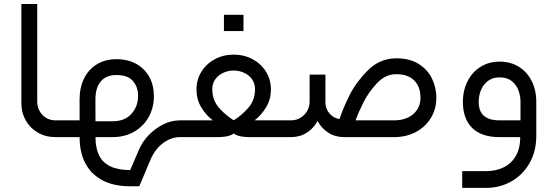

<svg xmlns="http://www.w3.org/2000/svg" viewBox="-20 -677 2736 948"><path d="M288.9 -82.7H254.1Q228.5 -82.7 207.9 -95Q187.2 -107.3 175.5 -128.7Q163.8 -150.1 163.8 -175.4V-657.4H85.5V-166.2Q85.5 -120.9 106.7 -83Q127.8 -45.2 166.3 -22.6Q204.8 0 254.1 0H288.9Z M451.2 -187.2Q451.4 -244.6 478.4 -275.9Q505.4 -307.2 556.3 -306.5Q611.1 -306.3 636.5 -276.9Q661.8 -247.5 661.8 -204.1Q661.8 -151.1 628.8 -114.7Q595.8 -78.3 536.6 -78.3H451.4ZM289.1 0H373.1Q373.1 74.8 400.9 128.4Q428.7 182.1 484.7 212.5Q540.6 242.9 622.8 242.7H667.7L723.6 110.2Q747.1 56.6 786.9 28.3Q826.6 0 867 0H870.6V-82.7H867Q826.5 -82.7 786.5 -63Q746.5 -43.2 714.7 -10.3Q683 22.6 666.6 61.1L622.8 162.8Q561.8 162.6 523.9 143.9Q486.1 125.1 468.8 89.3Q451.4 53.5 451.4 0H536.6Q596.2 0 642.8 -27Q689.4 -54 715 -100.7Q740.5 -147.3 739.7 -204.5Q739.5 -256.8 717 -297.5Q694.5 -338.2 653.1 -361.3Q611.7 -384.5 557.2 -384.8Q501.4 -385.2 459.7 -360.4Q417.9 -335.5 395.5 -290.5Q373.1 -245.5 372.9 -187.2L373.1 -82.7H289.1Q270.8 -73.7 263.9 -57.5Q257 -41.4 263.9 -25.2Q270.8 -9.1 289.1 0Z M1239.2 -236.3Q1239.2 -181.6 1204.9 -143.3Q1170.6 -105 1134 -83.2Q1097.2 -104.8 1062.7 -143.2Q1028.1 -181.6 1028.1 -236.3Q1028.1 -264.6 1042.9 -285.4Q1057.7 -306.3 1082.1 -317.5Q1106.5 -328.8 1134 -328.8Q1161.3 -328.8 1185.6 -317.5Q1209.9 -306.3 1224.6 -285.4Q1239.2 -264.6 1239.2 -236.3ZM870.4 0H1053.3Q1087.2 0 1108.2 -6Q1129.2 -12 1134 -18.6Q1138.6 -12 1159.6 -6Q1180.6 0 1214.5 0H1397.4V-82.7H1237Q1269.4 -107.5 1293.5 -146.6Q1317.6 -185.7 1317.6 -236.3Q1317.6 -283.9 1293.4 -323Q1269.3 -362.1 1227.1 -384.7Q1184.9 -407.3 1134 -407.3Q1082.7 -407.3 1040.7 -384.7Q998.8 -362.1 974.5 -323Q950.2 -283.9 950.2 -236.3Q950 -185.7 974 -146.6Q998 -107.5 1030.8 -82.7H870.4Q852.2 -73.7 845.3 -57.5Q838.4 -41.4 845.3 -25.2Q852.2 -9.1 870.4 0ZM1182.2 -523.6Q1182.2 -547.9 1182.2 -564Q1182.2 -580.1 1182.2 -604Q1159.7 -604 1145.7 -604Q1131.7 -604 1116.5 -604Q1104.6 -604 1085.7 -604Q1085.7 -580.1 1085.7 -564Q1085.7 -547.9 1085.7 -523.6Q1085.7 -523.6 1103.7 -523.6Q1121.6 -523.6 1151 -523.6Q1151 -523.6 1182.2 -523.6Z M1930.7 -310.5Q1970 -312.2 1998.2 -298.7Q2026.3 -285.3 2041.3 -258.7Q2056.2 -232.1 2056.2 -194.4Q2056.2 -159.7 2039.1 -134.5Q2022.1 -109.2 1992.6 -95.9Q1963.2 -82.7 1926.5 -82.7H1735.2Q1750.6 -123.7 1775.2 -172.7Q1799.8 -221.6 1840.5 -265.2Q1881.2 -308.8 1930.7 -310.5ZM1397.5 0H1416.6Q1460.4 0 1494.4 -21.5Q1528.3 -43 1548.2 -79.7Q1567.4 -43 1601.4 -21.5Q1635.3 0 1679.6 0H1926.5Q1985.6 0 2033.2 -25.2Q2080.7 -50.4 2107.6 -94.8Q2134.5 -139.2 2134.5 -194.4Q2134.5 -244.8 2112.4 -290.1Q2090.3 -335.3 2043.9 -363.2Q1997.5 -391 1928.2 -388.8Q1852.1 -386 1794.7 -328.3Q1737.4 -270.5 1705.8 -206.7Q1674.2 -142.9 1657.3 -92.1Q1656.6 -90.6 1656.4 -89.2Q1636.9 -92 1621.1 -103.7Q1605.2 -115.3 1596.1 -132.8Q1586.9 -150.3 1586.9 -170.4V-308.5H1508.8V-175.4Q1508.8 -150.1 1496.4 -128.8Q1484 -107.5 1462.8 -95.1Q1441.6 -82.7 1416.6 -82.7H1397.5Q1379.3 -73.7 1372.4 -57.5Q1365.5 -41.4 1372.4 -25.2Q1379.3 -9.1 1397.5 0Z M2446.7 -82.7Q2410.6 -82.7 2387.7 -93.4Q2364.8 -104.1 2354.2 -124.1Q2343.6 -144.2 2343.6 -173.1Q2343.6 -205.6 2355.1 -233Q2366.7 -260.4 2389.7 -277.7Q2412.7 -295 2446.7 -295Q2483.9 -295 2506.9 -276.6Q2529.9 -258.1 2540 -230.7Q2550 -203.3 2550 -173.1V-82.7ZM2627.9 -173.1Q2627.9 -232.2 2605 -277.4Q2582.1 -322.7 2541.1 -347.8Q2500 -372.8 2446.7 -372.8Q2394.5 -372.8 2353.2 -347.3Q2311.9 -321.8 2288.7 -276.2Q2265.5 -230.6 2265.5 -173.1Q2265.5 -91.6 2311.1 -45.8Q2356.6 0 2446.7 0H2548.8Q2548.8 53.6 2527.7 91.3Q2506.7 129.1 2468.5 148.5Q2430.3 167.9 2379.9 167.9H2262.2V250.7H2379.9Q2448.3 250.7 2504.9 218.6Q2561.5 186.6 2594.7 128.3Q2627.9 70 2627.9 -6.2Z"/></svg>

Font: Arad-FD-VF Thin
Style: Regular
Weight: 100
Designer: Mohammad Darvishi
Version: Version 1.010;September 21, 2024;FontCreator 15.0.0.2992 64-